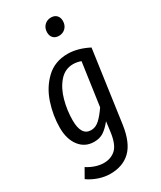

<svg xmlns="http://www.w3.org/2000/svg" viewBox="-243 -857 965 1153"><g transform="rotate(-30 239.0 -281.0)"><path d="M443 -499 373 -1Q356 113 303 164Q250 215 163 215Q124 215 84 201.5Q44 188 12 165L48 102Q72 118 102 128.5Q132 139 162 139Q211 139 244 109Q277 79 288 -2L297 -72Q268 -36 241 -18Q214 0 175 0Q112 0 74.5 -48.5Q37 -97 37 -176Q37 -260 64.5 -343.5Q92 -427 151 -482.5Q210 -538 298 -538Q367 -538 443 -499ZM126 -176Q126 -70 194 -70Q225 -70 251.5 -94Q278 -118 308 -162L350 -458Q323 -468 296 -468Q240 -468 201.5 -424Q163 -380 144.5 -312.5Q126 -245 126 -176ZM257 -710Q257 -740 275.5 -758.5Q294 -777 321 -777Q346 -777 360 -762.5Q374 -748 374 -724Q374 -694 355.5 -675.5Q337 -657 310 -657Q285 -657 271 -671.5Q257 -686 257 -710Z"/></g></svg>

Font: Fira Sans Extra Condensed
Style: Italic
Weight: 400
Width: 3
Italic angle: -8°
Designer: Carrois Corporate & Edenspiekermann AG
Foundry: Carrois Corporate GbR & Edenspiekermann AG
Version: Version 4.203